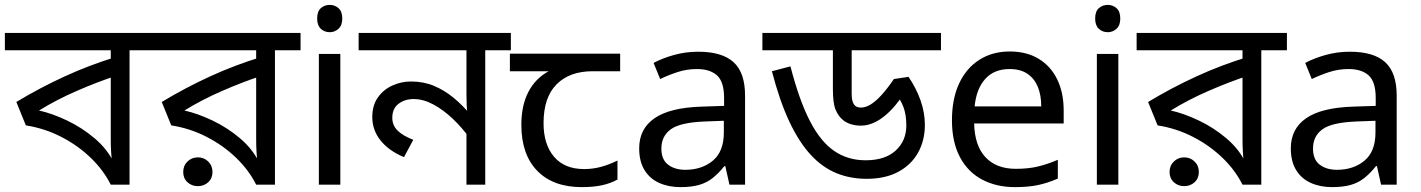

<svg xmlns="http://www.w3.org/2000/svg" viewBox="-30 -757 5826 787"><path d="M606 -622V-551H501V0H424Q394 -60 341.5 -110.5Q289 -161 221 -196Q153 -231 76 -243L37 -339Q133 -397 235.5 -444Q338 -491 447 -524L424 -482V-551H-10V-622ZM424 -474 445 -446Q369 -421 285 -384.5Q201 -348 130 -304Q184 -292 245 -263Q306 -234 358 -190Q410 -146 438 -88H429Q427 -111 425.5 -134Q424 -157 424 -189Z M1202 -622V-551H1097V0H1020Q990 -60 937.5 -110.5Q885 -161 817 -196Q749 -231 672 -243L633 -339Q729 -397 831.5 -444Q934 -491 1043 -524L1020 -482V-551H586V-622ZM1020 -474 1041 -446Q965 -421 881 -384.5Q797 -348 726 -304Q780 -292 841 -263Q902 -234 954 -190Q1006 -146 1034 -88H1025Q1023 -111 1021.5 -134Q1020 -157 1020 -189ZM781 6Q756 6 738.5 -10Q721 -26 721 -52Q721 -78 738.5 -95Q756 -112 781 -112Q806 -112 823.5 -95Q841 -78 841 -52Q841 -26 823.5 -10Q806 6 781 6Z M1365 -536V0H1277V-536ZM1322 -737Q1342 -737 1357.5 -723.5Q1373 -710 1373 -681Q1373 -653 1357.5 -639Q1342 -625 1322 -625Q1300 -625 1285 -639Q1270 -653 1270 -681Q1270 -710 1285 -723.5Q1300 -737 1322 -737Z M2064 -622V-551H1959V0H1882V-243L1898 -187Q1865 -233 1826 -270Q1787 -307 1746 -329Q1705 -351 1666 -351Q1629 -351 1603.5 -331.5Q1578 -312 1578 -274Q1578 -244 1599 -222.5Q1620 -201 1664 -184L1626 -113Q1565 -138 1530.5 -180.5Q1496 -223 1496 -277Q1496 -326 1519.5 -358.5Q1543 -391 1579.5 -407Q1616 -423 1654 -423Q1706 -423 1749 -405Q1792 -387 1829.5 -356Q1867 -325 1901 -284L1887 -280Q1884 -303 1883 -325.5Q1882 -348 1882 -371V-551H1440V-622Z M2355 10Q2237 10 2172 -57Q2107 -124 2107 -245Q2107 -325 2136 -380.5Q2165 -436 2219 -465H2060V-537H2512V-465H2399Q2305 -465 2251.5 -411.5Q2198 -358 2198 -252Q2198 -165 2241 -114.5Q2284 -64 2364 -64Q2401 -64 2435 -73.5Q2469 -83 2501 -99V-21Q2472 -5 2437 2.5Q2402 10 2355 10Z M2832 -545Q2930 -545 2977 -502Q3024 -459 3024 -365V0H2960L2943 -76H2939Q2916 -47 2891.5 -27.5Q2867 -8 2835.5 1Q2804 10 2759 10Q2711 10 2672.5 -7Q2634 -24 2612 -59.5Q2590 -95 2590 -149Q2590 -229 2653 -272.5Q2716 -316 2847 -320L2938 -323V-355Q2938 -422 2909 -448Q2880 -474 2827 -474Q2785 -474 2747 -461.5Q2709 -449 2676 -433L2649 -499Q2684 -518 2732 -531.5Q2780 -545 2832 -545ZM2858 -259Q2758 -255 2719.5 -227Q2681 -199 2681 -148Q2681 -103 2708.5 -82Q2736 -61 2779 -61Q2847 -61 2892 -98.5Q2937 -136 2937 -214V-262Z M3827 -622V-551H3461V-372Q3461 -343 3470 -329.5Q3479 -316 3498 -316Q3517 -316 3537.5 -328Q3558 -340 3582 -366Q3606 -392 3634 -433L3694 -442Q3726 -395 3743.5 -345Q3761 -295 3761 -245Q3761 -182 3733.5 -132Q3706 -82 3652.5 -53Q3599 -24 3522 -24Q3456 -24 3399 -47Q3342 -70 3294 -121.5Q3246 -173 3206 -257.5Q3166 -342 3134 -465L3210 -485Q3246 -346 3289.5 -261.5Q3333 -177 3389 -138.5Q3445 -100 3518 -100Q3598 -100 3641.5 -140Q3685 -180 3685 -243Q3685 -288 3672.5 -320Q3660 -352 3640 -373L3686 -392Q3656 -341 3624.5 -308Q3593 -275 3561.5 -258.5Q3530 -242 3499 -242Q3476 -242 3456 -248.5Q3436 -255 3422 -268Q3406 -282 3395 -307.5Q3384 -333 3384 -393V-551H3095V-622Z M4109 -546Q4178 -546 4227.5 -516Q4277 -486 4303.5 -431.5Q4330 -377 4330 -304V-251H3963Q3965 -160 4009.5 -112.5Q4054 -65 4134 -65Q4185 -65 4224.5 -74.5Q4264 -84 4306 -102V-25Q4265 -7 4225 1.5Q4185 10 4130 10Q4054 10 3995.5 -21Q3937 -52 3904.5 -113.5Q3872 -175 3872 -264Q3872 -352 3901.5 -415Q3931 -478 3984.5 -512Q4038 -546 4109 -546ZM4108 -474Q4045 -474 4008.5 -433.5Q3972 -393 3965 -321H4238Q4238 -367 4224 -401Q4210 -435 4181.5 -454.5Q4153 -474 4108 -474Z M4554 -536V0H4466V-536ZM4511 -737Q4531 -737 4546.5 -723.5Q4562 -710 4562 -681Q4562 -653 4546.5 -639Q4531 -625 4511 -625Q4489 -625 4474 -639Q4459 -653 4459 -681Q4459 -710 4474 -723.5Q4489 -737 4511 -737Z M5245 -622V-551H5140V0H5063Q5033 -60 4980.5 -110.5Q4928 -161 4860 -196Q4792 -231 4715 -243L4676 -339Q4772 -397 4874.5 -444Q4977 -491 5086 -524L5063 -482V-551H4629V-622ZM5063 -474 5084 -446Q5008 -421 4924 -384.5Q4840 -348 4769 -304Q4823 -292 4884 -263Q4945 -234 4997 -190Q5049 -146 5077 -88H5068Q5066 -111 5064.5 -134Q5063 -157 5063 -189ZM4824 6Q4799 6 4781.5 -10Q4764 -26 4764 -52Q4764 -78 4781.5 -95Q4799 -112 4824 -112Q4849 -112 4866.5 -95Q4884 -78 4884 -52Q4884 -26 4866.5 -10Q4849 6 4824 6Z M5503 -545Q5601 -545 5648 -502Q5695 -459 5695 -365V0H5631L5614 -76H5610Q5587 -47 5562.5 -27.5Q5538 -8 5506.5 1Q5475 10 5430 10Q5382 10 5343.5 -7Q5305 -24 5283 -59.5Q5261 -95 5261 -149Q5261 -229 5324 -272.5Q5387 -316 5518 -320L5609 -323V-355Q5609 -422 5580 -448Q5551 -474 5498 -474Q5456 -474 5418 -461.5Q5380 -449 5347 -433L5320 -499Q5355 -518 5403 -531.5Q5451 -545 5503 -545ZM5529 -259Q5429 -255 5390.5 -227Q5352 -199 5352 -148Q5352 -103 5379.5 -82Q5407 -61 5450 -61Q5518 -61 5563 -98.5Q5608 -136 5608 -214V-262Z"/></svg>

Font: bangla115
Style: Regular
Weight: 400
Designer: Jelle Bosma - Monotype Design Team
Foundry: Monotype Imaging Inc.
Version: Version 2.003